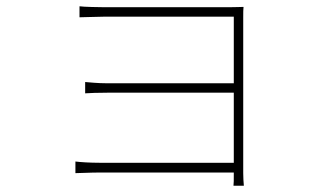

<svg xmlns="http://www.w3.org/2000/svg" viewBox="-20 -553 1040 611"><path d="M220 -39V-2C236 -2 265 -4 299 -4H724V-1C724 21 724 30 723 38H756C755 26 754 14 754 -2C754 -93 754 -466 754 -497C754 -514 754 -523 755 -531C744 -531 730 -530 708 -530C628 -530 344 -530 314 -530C298 -530 245 -531 233 -533V-498C245 -498 298 -500 314 -500C343 -500 696 -500 724 -500V-288H320C290 -288 264 -291 251 -292V-256C267 -257 290 -258 321 -258H724V-35H298C265 -35 236 -37 220 -39Z"/></svg>

Font: Noto Sans CJK HK Thin
Style: Regular
Weight: 100
Designer: Ryoko NISHIZUKA 西塚涼子 (kana, bopomofo & ideographs); Paul D. Hunt (Latin, Greek & Cyrillic); Sandoll Communications 산돌커뮤니
Foundry: Adobe
Version: Version 2.004;hotconv 1.0.118;makeotfexe 2.5.65603